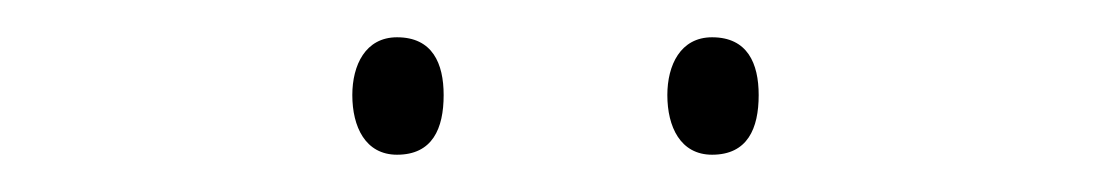

<svg xmlns="http://www.w3.org/2000/svg" viewBox="-20 -724 598 103"><path d="M169 -673C169 -656 176 -641 193 -641C212 -641 218 -655 218 -673C218 -690 212 -704 193 -704C176 -704 169 -689 169 -673ZM338 -673C338 -656 345 -641 362 -641C381 -641 387 -655 387 -673C387 -690 381 -704 362 -704C345 -704 338 -689 338 -673Z"/></svg>

Font: Noto Sans Sinhala UI SemiCondensed Thin
Style: Regular
Weight: 100
Width: 4
Designer: Jelle Bosma - Monotype Design Team
Foundry: Monotype Imaging Inc.
Version: Version 2.006